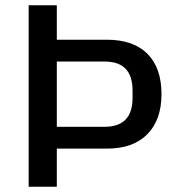

<svg xmlns="http://www.w3.org/2000/svg" viewBox="-20 -710 680 730"><path d="M89 -690H196V-559H386Q487 -559 540.5 -505.5Q594 -452 594 -352Q594 -254 540 -199.5Q486 -145 387 -145H196V0H89ZM378 -228Q484 -228 484 -338V-366Q484 -476 378 -476H196V-228Z"/></svg>

Font: Mozilla Text BETA Medium
Style: Regular
Weight: 500
Designer: Studio DRAMA
Foundry: Studio DRAMA
Version: Version 0.100